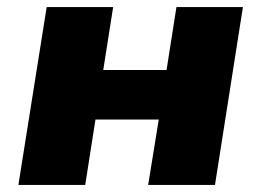

<svg xmlns="http://www.w3.org/2000/svg" viewBox="-20 -523 740 543"><path d="M32 0 112 -503H300L272 -325H451L479 -503H667L588 0H399L429 -185H250L221 0Z"/></svg>

Font: Nunito Sans 8pt Black
Style: Italic
Weight: 900
Italic angle: -9°
Version: Version 3.101;gftools[0.9.27]